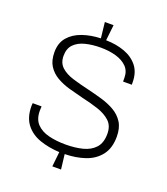

<svg xmlns="http://www.w3.org/2000/svg" viewBox="-149 -865 898 1035"><g transform="rotate(20 300.0 -348.0)"><path d="M273 66 282 -19Q220 -22 168.5 -40Q117 -58 86.5 -97.5Q56 -137 56 -202Q56 -205 56.5 -209.5Q57 -214 57 -218H108Q108 -213 107.5 -205.5Q107 -198 107 -193Q107 -145 132.5 -118Q158 -91 201.5 -80Q245 -69 299 -69Q353 -69 396.5 -80Q440 -91 466 -119.5Q492 -148 492 -200Q492 -246 464.5 -271.5Q437 -297 393 -311.5Q349 -326 299 -337Q258 -347 217.5 -358.5Q177 -370 144.5 -389Q112 -408 92.5 -438.5Q73 -469 73 -517Q73 -570 102 -603.5Q131 -637 178.5 -653.5Q226 -670 283 -672L273 -762H323L313 -672Q372 -671 420 -653.5Q468 -636 496.5 -600Q525 -564 525 -506V-494H475V-515Q475 -554 451.5 -578Q428 -602 388.5 -613.5Q349 -625 300 -625Q252 -625 212.5 -615Q173 -605 149.5 -581Q126 -557 126 -515Q126 -474 152 -450.5Q178 -427 220.5 -414Q263 -401 311 -390Q353 -380 394.5 -368Q436 -356 470 -336.5Q504 -317 524.5 -285Q545 -253 545 -203Q545 -137 513.5 -96.5Q482 -56 429.5 -38Q377 -20 313 -19L323 66Z"/></g></svg>

Font: Chivo Mono Thin
Style: Regular
Weight: 250
Designer: Hector Gatti
Foundry: Omnibus-Type
Version: Version 1.008